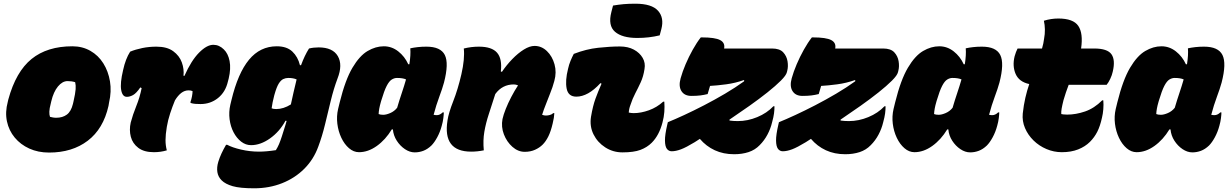

<svg xmlns="http://www.w3.org/2000/svg" viewBox="-20 -812 6640 1037"><path d="M371 -562Q425 -562 468 -537.5Q511 -513 538 -470Q565 -427 574 -372.5Q583 -318 569 -258L566 -240Q538 -116 454 -52Q370 12 245 12Q186 12 138.5 -9.5Q91 -31 59.5 -69Q28 -107 17.5 -156.5Q7 -206 22 -262L25 -275Q66 -425 150.5 -493.5Q235 -562 371 -562ZM345 -374Q317 -374 293 -345Q269 -316 257 -265L254 -252Q247 -226 246.5 -209Q246 -192 250 -181Q258 -179 266 -177.5Q274 -176 284 -176Q318 -176 341 -193Q364 -210 374 -251L377 -264Q387 -308 388.5 -330Q390 -352 386 -368Q368 -374 345 -374Z M683 -533Q712 -545 748.5 -552.5Q785 -560 825 -560Q882 -560 915.5 -535.5Q949 -511 962 -475Q975 -439 971 -403L976 -402Q1013 -485 1055 -527.5Q1097 -570 1132 -570Q1164 -570 1189 -545Q1212 -523 1220 -482.5Q1228 -442 1215 -387L1211 -372Q1198 -315 1157.5 -282.5Q1117 -250 1063 -250Q1047 -250 1034.5 -251Q1022 -252 1009 -256V-262Q1014 -276 1017 -292Q1020 -308 1020 -320Q1016 -322 1010 -323Q1004 -324 999 -324Q977 -324 959 -310Q941 -296 925 -270Q911 -236 899 -199.5Q887 -163 881 -127Q874 -85 874 -55.5Q874 -26 881 0Q848 10 811 10Q758 10 727 -13.5Q696 -37 686.5 -73.5Q677 -110 686 -150Q697 -192 716 -239Q735 -286 745 -336L738 -340Q716 -308 698.5 -298.5Q681 -289 665 -289Q641 -289 634.5 -326Q628 -363 645 -434Q658 -494 683 -533Z M1475 -562Q1529 -562 1559 -533.5Q1589 -505 1600 -460H1606Q1625 -512 1649 -550Q1673 -556 1701 -556Q1777 -556 1804.5 -509Q1832 -462 1803 -388Q1782 -332 1766.5 -268Q1751 -204 1735.5 -140Q1720 -76 1699 -20Q1674 49 1623.5 99.5Q1573 150 1503.5 177.5Q1434 205 1353 205Q1276 205 1236.5 193.5Q1197 182 1177 162Q1158 143 1154 117.5Q1150 92 1159 62Q1166 39 1176.5 16.5Q1187 -6 1201 -30H1207Q1235 -15 1282.5 -4Q1330 7 1379 7Q1398 7 1421 5Q1444 3 1470 -1Q1480 -17 1487 -33.5Q1494 -50 1502 -74.5Q1510 -99 1522 -138Q1525 -148 1528 -159L1522 -160Q1490 -101 1438.5 -64.5Q1387 -28 1336 -28Q1307 -28 1282.5 -47Q1258 -66 1241.5 -97.5Q1225 -129 1220 -168Q1215 -207 1224 -246L1230 -271Q1265 -417 1325 -489.5Q1385 -562 1475 -562ZM1447 -227Q1456 -223 1472 -223Q1511 -223 1551 -248Q1558 -280 1565.5 -313.5Q1573 -347 1582 -383Q1564 -391 1537 -391Q1523 -391 1510 -385Q1497 -379 1485.5 -360.5Q1474 -342 1463 -303L1461 -296Q1456 -277 1452.5 -259.5Q1449 -242 1447 -227Z M2053 -562Q2096 -562 2131 -534.5Q2166 -507 2185 -465H2191Q2199 -515 2196 -551Q2214 -555 2236 -557.5Q2258 -560 2283 -560Q2360 -560 2382.5 -515Q2405 -470 2378 -366Q2369 -333 2352.5 -289Q2336 -245 2322 -192Q2332 -190 2339 -190Q2356 -190 2371 -205H2377Q2377 -194 2374.5 -174Q2372 -154 2366 -133Q2357 -99 2341.5 -70.5Q2326 -42 2310 -26Q2289 -6 2266.5 2.5Q2244 11 2220 11Q2193 11 2167 -6.5Q2141 -24 2123 -52Q2105 -80 2102 -113H2096Q2062 -57 2015 -23.5Q1968 10 1919 10Q1890 10 1865 -11.5Q1840 -33 1823.5 -68Q1807 -103 1802 -143.5Q1797 -184 1806 -223L1815 -260Q1845 -381 1883.5 -446Q1922 -511 1965.5 -536.5Q2009 -562 2053 -562ZM2025 -196Q2034 -192 2050 -192Q2066 -192 2088 -201.5Q2110 -211 2125 -230Q2137 -271 2150 -309.5Q2163 -348 2173 -383Q2156 -391 2124 -391Q2110 -391 2096 -382.5Q2082 -374 2068.5 -348Q2055 -322 2039 -268L2037 -261Q2026 -223 2025 -196Z M2485 -550Q2505 -555 2525.5 -557.5Q2546 -560 2567 -560Q2636 -560 2664.5 -527.5Q2693 -495 2685 -426L2691 -424Q2716 -461 2747 -493Q2778 -525 2809.5 -544.5Q2841 -564 2867 -564Q2905 -564 2934 -536Q2963 -508 2975 -464.5Q2987 -421 2974 -375Q2965 -341 2951.5 -308Q2938 -275 2930 -253Q2924 -239 2917.5 -220.5Q2911 -202 2908 -192Q2911 -191 2916.5 -189.5Q2922 -188 2929 -188Q2939 -188 2950 -191Q2961 -194 2968 -201H2974Q2973 -177 2965 -145Q2955 -102 2941.5 -75Q2928 -48 2911 -31Q2894 -14 2869.5 -3Q2845 8 2814 8Q2778 8 2747.5 -19Q2717 -46 2701.5 -86.5Q2686 -127 2694 -169Q2699 -192 2711.5 -223.5Q2724 -255 2741.5 -288.5Q2759 -322 2778 -351Q2766 -356 2755 -356Q2693 -356 2655 -304Q2636 -244 2620 -195.5Q2604 -147 2596 -100.5Q2588 -54 2593 0Q2558 7 2525 7Q2370 7 2397 -162Q2403 -202 2428 -265.5Q2453 -329 2472 -411Q2491 -494 2485 -550Z M3079 -521Q3146 -547 3211 -554Q3276 -561 3328 -561Q3372 -561 3403.5 -544Q3435 -527 3451 -499.5Q3467 -472 3461 -439Q3455 -399 3440.5 -367.5Q3426 -336 3411 -307.5Q3396 -279 3385 -245Q3377 -224 3376 -204Q3390 -201 3403 -201Q3442 -201 3485 -216.5Q3528 -232 3562 -263H3568Q3570 -235 3568 -207.5Q3566 -180 3558 -150Q3540 -81 3500 -41Q3475 -16 3439 -2.5Q3403 11 3342 11Q3291 11 3249 -16Q3207 -43 3185.5 -86.5Q3164 -130 3172 -181Q3182 -240 3196 -278.5Q3210 -317 3229 -360L3223 -363Q3189 -326 3156.5 -308Q3124 -290 3093 -290Q3049 -290 3040.5 -333.5Q3032 -377 3048 -440Q3053 -463 3061.5 -483.5Q3070 -504 3079 -521ZM3291 -782Q3321 -787 3348 -789.5Q3375 -792 3412 -792Q3500 -792 3534 -754Q3568 -716 3552 -655L3543 -621Q3514 -614 3484 -610.5Q3454 -607 3422 -607Q3340 -607 3301.5 -640.5Q3263 -674 3282 -747Z M3765 -610H3771Q3842 -610 3869.5 -595.5Q3897 -581 3891 -550H4150Q4191 -550 4210 -529.5Q4229 -509 4233.5 -481Q4238 -453 4232 -430L4230 -422Q4226 -405 4197.5 -376.5Q4169 -348 4125 -313Q4081 -278 4028 -240.5Q3975 -203 3920 -166V-161Q3940 -158 3965 -158Q4018 -158 4070 -179.5Q4122 -201 4157 -238H4163Q4163 -219 4160.5 -199.5Q4158 -180 4150 -151Q4142 -117 4125 -85Q4108 -53 4083 -28Q4058 -2 4023 9.5Q3988 21 3945 21Q3887 21 3840.5 -0.5Q3794 -22 3760 -62Q3746 -53 3732 -44Q3686 -16 3658 -5.5Q3630 5 3608 5Q3592 5 3582 -8Q3572 -21 3571.5 -52.5Q3571 -84 3584 -139L3587 -152Q3624 -167 3675 -190.5Q3726 -214 3783 -243.5Q3840 -273 3896 -306Q3952 -339 3999 -373V-380Q3951 -363 3901.5 -356.5Q3852 -350 3815 -348Q3808 -327 3802 -304Q3782 -299 3762 -296.5Q3742 -294 3714 -294Q3677 -294 3660.5 -320Q3644 -346 3656 -389Q3666 -425 3683 -465Q3700 -505 3721.5 -543.5Q3743 -582 3765 -610Z M4365 -610H4371Q4442 -610 4469.5 -595.5Q4497 -581 4491 -550H4750Q4791 -550 4810 -529.5Q4829 -509 4833.5 -481Q4838 -453 4832 -430L4830 -422Q4826 -405 4797.5 -376.5Q4769 -348 4725 -313Q4681 -278 4628 -240.5Q4575 -203 4520 -166V-161Q4540 -158 4565 -158Q4618 -158 4670 -179.5Q4722 -201 4757 -238H4763Q4763 -219 4760.5 -199.5Q4758 -180 4750 -151Q4742 -117 4725 -85Q4708 -53 4683 -28Q4658 -2 4623 9.5Q4588 21 4545 21Q4487 21 4440.5 -0.5Q4394 -22 4360 -62Q4346 -53 4332 -44Q4286 -16 4258 -5.5Q4230 5 4208 5Q4192 5 4182 -8Q4172 -21 4171.5 -52.5Q4171 -84 4184 -139L4187 -152Q4224 -167 4275 -190.5Q4326 -214 4383 -243.5Q4440 -273 4496 -306Q4552 -339 4599 -373V-380Q4551 -363 4501.5 -356.5Q4452 -350 4415 -348Q4408 -327 4402 -304Q4382 -299 4362 -296.5Q4342 -294 4314 -294Q4277 -294 4260.5 -320Q4244 -346 4256 -389Q4266 -425 4283 -465Q4300 -505 4321.5 -543.5Q4343 -582 4365 -610Z M5053 -562Q5096 -562 5131 -534.5Q5166 -507 5185 -465H5191Q5199 -515 5196 -551Q5214 -555 5236 -557.5Q5258 -560 5283 -560Q5360 -560 5382.5 -515Q5405 -470 5378 -366Q5369 -333 5352.5 -289Q5336 -245 5322 -192Q5332 -190 5339 -190Q5356 -190 5371 -205H5377Q5377 -194 5374.5 -174Q5372 -154 5366 -133Q5357 -99 5341.5 -70.5Q5326 -42 5310 -26Q5289 -6 5266.5 2.5Q5244 11 5220 11Q5193 11 5167 -6.5Q5141 -24 5123 -52Q5105 -80 5102 -113H5096Q5062 -57 5015 -23.5Q4968 10 4919 10Q4890 10 4865 -11.5Q4840 -33 4823.5 -68Q4807 -103 4802 -143.5Q4797 -184 4806 -223L4815 -260Q4845 -381 4883.5 -446Q4922 -511 4965.5 -536.5Q5009 -562 5053 -562ZM5025 -196Q5034 -192 5050 -192Q5066 -192 5088 -201.5Q5110 -211 5125 -230Q5137 -271 5150 -309.5Q5163 -348 5173 -383Q5156 -391 5124 -391Q5110 -391 5096 -382.5Q5082 -374 5068.5 -348Q5055 -322 5039 -268L5037 -261Q5026 -223 5025 -196Z M5476 -550H5608Q5616 -577 5619 -602Q5624 -628 5623.5 -653.5Q5623 -679 5618 -700Q5657 -712 5696 -712Q5777 -712 5804 -672Q5831 -632 5819 -550H5890Q5961 -550 5983 -519Q6005 -488 5990 -425Q5986 -406 5976.5 -386Q5967 -366 5957 -354H5752Q5744 -333 5737 -312.5Q5730 -292 5724 -271Q5717 -243 5714 -225.5Q5711 -208 5712 -196Q5717 -195 5724 -194Q5731 -193 5744 -193Q5791 -193 5840.5 -210Q5890 -227 5933 -270H5939Q5941 -247 5939 -222Q5937 -197 5932 -177Q5922 -131 5906.5 -100.5Q5891 -70 5867 -46Q5841 -20 5803 -5Q5765 10 5715 10Q5672 10 5632 -7Q5592 -24 5562 -53.5Q5532 -83 5516 -120.5Q5500 -158 5504 -199Q5509 -245 5518 -284Q5527 -323 5539 -358Q5484 -370 5465.5 -412.5Q5447 -455 5460 -508Q5464 -522 5467.5 -531Q5471 -540 5476 -550Z M6253 -562Q6296 -562 6331 -534.5Q6366 -507 6385 -465H6391Q6399 -515 6396 -551Q6414 -555 6436 -557.5Q6458 -560 6483 -560Q6560 -560 6582.5 -515Q6605 -470 6578 -366Q6569 -333 6552.5 -289Q6536 -245 6522 -192Q6532 -190 6539 -190Q6556 -190 6571 -205H6577Q6577 -194 6574.5 -174Q6572 -154 6566 -133Q6557 -99 6541.5 -70.5Q6526 -42 6510 -26Q6489 -6 6466.5 2.5Q6444 11 6420 11Q6393 11 6367 -6.5Q6341 -24 6323 -52Q6305 -80 6302 -113H6296Q6262 -57 6215 -23.5Q6168 10 6119 10Q6090 10 6065 -11.5Q6040 -33 6023.5 -68Q6007 -103 6002 -143.5Q5997 -184 6006 -223L6015 -260Q6045 -381 6083.5 -446Q6122 -511 6165.5 -536.5Q6209 -562 6253 -562ZM6225 -196Q6234 -192 6250 -192Q6266 -192 6288 -201.5Q6310 -211 6325 -230Q6337 -271 6350 -309.5Q6363 -348 6373 -383Q6356 -391 6324 -391Q6310 -391 6296 -382.5Q6282 -374 6268.5 -348Q6255 -322 6239 -268L6237 -261Q6226 -223 6225 -196Z"/></svg>

Font: Recursive Mn Csl St XBk
Style: Italic
Weight: 1000
Italic angle: -15°
Monospace: yes
Version: Version 1.079;hotconv 1.0.112;makeotfexe 2.5.65598; ttfautoh